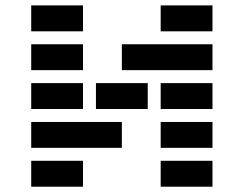

<svg xmlns="http://www.w3.org/2000/svg" viewBox="-20 -704 919 724"><path d="M781.2 -683.6V-585.9H585.9V-683.6ZM293 -683.6V-585.9H97.7V-683.6ZM781.2 -537.1V-439.5H439.5V-537.1ZM293 -537.1V-439.5H97.7V-537.1ZM781.2 -390.6V-293H585.9V-390.6ZM537.1 -390.6V-293H341.8V-390.6ZM293 -390.6V-293H97.7V-390.6ZM781.2 -244.1V-146.5H585.9V-244.1ZM97.7 -146.5V-244.1H439.5V-146.5ZM781.2 -97.7V0H585.9V-97.7ZM293 -97.7V0H97.7V-97.7Z"/></svg>

Font: Trigram
Style: Regular
Weight: 400
Designer: GGBotNet
Foundry: GGBotNet
Version: 1.05